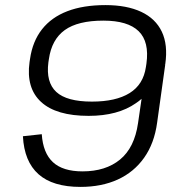

<svg xmlns="http://www.w3.org/2000/svg" viewBox="-20 -727 713 754"><path d="M597 -245Q586 -164 546 -107.5Q506 -51 442.5 -22Q379 7 296 7Q187 7 131 -43Q75 -93 70 -192L144 -200Q149 -126 188 -90Q227 -54 304 -54Q395 -54 451.5 -100.5Q508 -147 522 -243L536 -339Q526 -330 514 -322Q443 -272 328 -272Q201 -272 141.5 -326.5Q82 -381 96 -483L98 -496Q108 -565 145 -612Q182 -659 244.5 -683Q307 -707 394 -707Q478 -707 534.5 -680.5Q591 -654 615.5 -602.5Q640 -551 629 -475L626 -474H629ZM386 -646Q286 -646 234.5 -609Q183 -572 172 -495L170 -482Q160 -404 201 -366Q242 -328 341 -328Q435 -328 489 -361.5Q543 -395 553 -464L555 -477Q567 -563 524.5 -604.5Q482 -646 386 -646Z"/></svg>

Font: Pathway Extreme 8pt Thin 12pt Light
Style: Italic
Weight: 300
Italic angle: -8°
Version: Version 1.001;gftools[0.9.26]